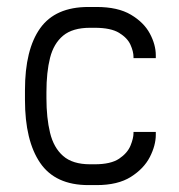

<svg xmlns="http://www.w3.org/2000/svg" viewBox="-20 -533 522 559"><path d="M237.3 5.9Q141.1 5.9 96.9 -58.8Q52.7 -123.5 52.7 -242.2V-270.5Q52.7 -388.7 96.9 -450.7Q141.1 -512.7 237.3 -512.7H261.2Q323.2 -512.7 361.1 -490.2Q398.9 -467.8 416.3 -435.3Q433.6 -402.8 433.6 -372.1V-363.8H368.7V-367.2Q368.7 -382.8 359.9 -402.6Q351.1 -422.4 326.9 -437.3Q302.7 -452.1 255.9 -452.1H242.2Q191.4 -452.1 163.8 -429.2Q136.2 -406.2 125.7 -364.5Q115.2 -322.8 115.2 -265.1V-247.1Q115.2 -189.9 125.7 -146.5Q136.2 -103 163.8 -78.9Q191.4 -54.7 242.2 -54.7H255.9Q302.7 -54.7 326.9 -71Q351.1 -87.4 359.9 -108.9Q368.7 -130.4 368.7 -145.5V-148.9H433.6V-140.6Q433.6 -109.9 416.3 -75.9Q398.9 -42 361.1 -18.1Q323.2 5.9 261.2 5.9Z"/></svg>

Font: Kay Pho Du
Style: Regular
Weight: 400
Designer: Victor Gaultney, Khu Oo Reh
Foundry: SIL International
Version: Version 3.000